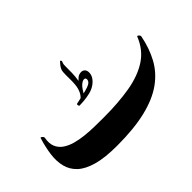

<svg xmlns="http://www.w3.org/2000/svg" viewBox="-122 -1139 1503 1503"><g transform="rotate(-45 629.5 -388.0)"><path d="M470.2 4.9Q337.9 4.9 253.2 -18.8Q168.5 -42.5 122.8 -85.2Q77.1 -127.9 62.5 -186.3Q47.9 -244.6 56.9 -314.2Q65.9 -383.8 89.8 -460.4Q91.3 -466.3 97.9 -462.9Q104.5 -459.5 110.4 -452.4Q116.2 -445.3 114.7 -439.5Q104.5 -385.3 119.9 -348.1Q135.3 -311 169.2 -287.6Q203.1 -264.2 249.5 -251.2Q295.9 -238.3 348.6 -232.9Q401.4 -227.5 453.9 -226.6Q506.3 -225.6 551.8 -225.6Q715.8 -225.6 843.3 -247.3Q970.7 -269 1057.9 -325.9Q1145 -382.8 1186.5 -488.3Q1189 -493.7 1195.1 -490Q1201.2 -486.3 1206.3 -479.5Q1211.4 -472.7 1210 -466.8Q1188.5 -356 1140.9 -268.6Q1093.3 -181.2 1008.3 -120.1Q923.3 -59.1 791.5 -27.1Q659.7 4.9 470.2 4.9ZM579.6 -703.1Q580.6 -721.2 589.6 -736.8Q598.6 -752.4 608.9 -763.9Q619.1 -775.4 623 -779.8Q626.5 -783.2 630.4 -776.9Q634.3 -770.5 633.8 -768.1Q632.8 -763.2 628.4 -754.4Q624 -745.6 624.5 -722.7Q624.5 -687.5 623.8 -648.2Q623 -608.9 616.5 -570.6Q609.9 -532.2 592 -498.8Q574.2 -465.3 540 -440.9Q536.6 -438.5 523.9 -440.9Q511.2 -443.4 513.2 -445.3Q544.9 -467.8 559.1 -498.5Q573.2 -529.3 576.4 -564.5Q579.6 -599.6 578.6 -635.3Q577.6 -670.9 579.6 -703.1ZM606.4 -439.9Q566.4 -430.7 534.2 -428Q502 -425.3 485.4 -425.3Q480.5 -425.3 478 -437Q475.6 -448.7 483.4 -450.2Q580.1 -469.2 626 -484.6Q671.9 -500 671.9 -530.3Q671.9 -546.9 654.3 -546.9Q639.2 -546.9 616.9 -527.8Q594.7 -508.8 566.4 -454.1Q564 -449.7 554.2 -446Q544.4 -442.4 537.6 -442.9Q530.8 -443.4 536.6 -450.7Q555.2 -473.6 570.8 -500Q586.4 -526.4 602.3 -549.8Q618.2 -573.2 636.7 -588.1Q655.3 -603 679.2 -603Q697.8 -603 709.7 -590.8Q721.7 -578.6 721.7 -556.2Q721.7 -528.3 705.1 -504.6Q688.5 -481 662.4 -464.1Q636.2 -447.3 606.4 -439.9Z"/></g></svg>

Font: Awami Nastaliq
Style: Bold
Weight: 700
Designer: Peter Martin, SIL International
Foundry: SIL International
Version: Version 3.100